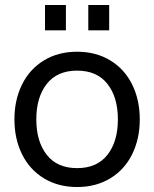

<svg xmlns="http://www.w3.org/2000/svg" viewBox="-20 -740 620 772"><path d="M38 -260Q38 -338 68.5 -400Q99 -462 156.5 -497Q214 -532 290 -532Q366 -532 423.5 -497Q481 -462 511.5 -400Q542 -338 542 -260Q542 -182 511.5 -120Q481 -58 423.5 -23Q366 12 290 12Q214 12 156.5 -23Q99 -58 68.5 -120Q38 -182 38 -260ZM290 -64Q370 -64 412 -117.5Q454 -171 454 -260Q454 -349 412 -402.5Q370 -456 290 -456Q210 -456 168 -402.5Q126 -349 126 -260Q126 -171 168 -117.5Q210 -64 290 -64ZM161 -720H245V-618H161ZM335 -720H419V-618H335Z"/></svg>

Font: Aspekta 400
Style: Regular
Weight: 400
Designer: Ivo Dolenc
Version: Version 2.000